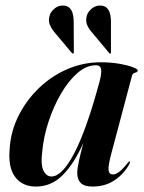

<svg xmlns="http://www.w3.org/2000/svg" viewBox="-20 -677 529 706"><path d="M390 -115Q377 -66.5 379.2 -51Q381.5 -35.5 395 -35.5Q405 -35.5 417.5 -44.5Q430 -53.5 449 -77Q454 -84 456 -83.5Q460 -82.5 455 -72.5Q434.5 -36 400.2 -13.5Q366 9 320.5 9Q290 9 277 -4Q264 -17 264 -41.5Q264 -56 270 -84.2Q276 -112.5 286.5 -151.5Q253 -76 211 -33.5Q169 9 112 9Q61.5 9 35 -27.2Q8.5 -63.5 16 -135.5Q20.5 -196.5 48.8 -252.5Q77 -308.5 122.8 -352.8Q168.5 -397 227 -422.5Q285.5 -448 350.5 -448Q388 -448 419 -442.5Q450 -437 468.2 -430Q486.5 -423 486.5 -418.5Q486.5 -411.5 477.2 -409.8Q468 -408 465.5 -399ZM135.5 -121Q129 -70.5 140 -49.2Q151 -28 169 -28Q208.5 -28 253.5 -114.5Q298.5 -201 345.5 -375Q353.5 -404.5 352 -420.8Q350.5 -437 332 -437Q298 -437 265.2 -408.8Q232.5 -380.5 205 -333.8Q177.5 -287 159 -231.2Q140.5 -175.5 135.5 -121ZM388 -595.5V-486Q389 -482 387 -480.5Q384 -479 381.5 -482L318.5 -557.5Q306 -571 299.8 -586.8Q293.5 -602.5 300.5 -623Q305 -635.5 319 -646.8Q333 -658 353 -656.5Q388.5 -653 388 -595.5ZM251 -595.5 251.5 -486Q252 -482.5 250 -480.5Q247 -479 244.5 -482L181 -557.5Q169.5 -571 163 -586.8Q156.5 -602.5 163.5 -623Q168 -635.5 182 -646.8Q196 -658 216 -656.5Q251.5 -652.5 251 -595.5Z"/></svg>

Font: Fraunces 144pt SemiBold
Style: Italic
Weight: 600
Italic angle: -16°
Version: Version 1.000;[0bf87f6ff]